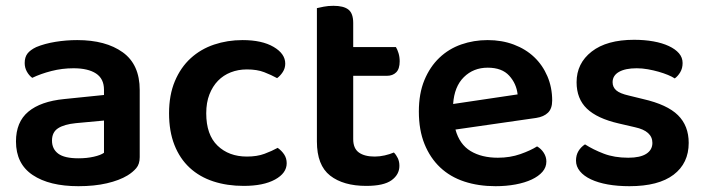

<svg xmlns="http://www.w3.org/2000/svg" viewBox="-20 -626 2429 661"><path d="M250 -81Q279 -81 303 -86.5Q327 -92 338 -100V-211L241 -202Q201 -198 180 -184.5Q159 -171 159 -142Q159 -113 180.5 -97Q202 -81 250 -81ZM246 -488Q344 -488 402.5 -446Q461 -404 461 -316V-85Q461 -61 449 -47Q437 -33 419 -22Q391 -5 348 5Q305 15 250 15Q150 15 92.5 -23.5Q35 -62 35 -139Q35 -206 77.5 -241.5Q120 -277 201 -285L338 -299V-317Q338 -355 310.5 -373Q283 -391 233 -391Q194 -391 157 -381.5Q120 -372 91 -358Q80 -366 72.5 -379.5Q65 -393 65 -409Q65 -429 74.5 -441.5Q84 -454 105 -464Q134 -476 171 -482Q208 -488 246 -488Z M830 -387Q800 -387 774.5 -377Q749 -367 730.5 -348Q712 -329 701 -301Q690 -273 690 -236Q690 -162 729 -124.5Q768 -87 830 -87Q865 -87 890.5 -96.5Q916 -106 936 -117Q950 -107 958.5 -94Q967 -81 967 -64Q967 -30 927 -8Q887 14 819 14Q762 14 714.5 -1.5Q667 -17 633 -48.5Q599 -80 580.5 -127Q562 -174 562 -236Q562 -299 582 -346.5Q602 -394 636.5 -425.5Q671 -457 717 -472.5Q763 -488 815 -488Q882 -488 922 -464.5Q962 -441 962 -407Q962 -391 953.5 -378Q945 -365 934 -357Q914 -368 889.5 -377.5Q865 -387 830 -387Z M1196 -147Q1196 -115 1215.5 -101Q1235 -87 1270 -87Q1287 -87 1304.5 -91Q1322 -95 1336 -101Q1344 -93 1349.5 -81.5Q1355 -70 1355 -55Q1355 -25 1328 -5.5Q1301 14 1241 14Q1162 14 1116.5 -21.5Q1071 -57 1071 -139V-598Q1079 -600 1094.5 -603Q1110 -606 1128 -606Q1163 -606 1179.5 -593Q1196 -580 1196 -547V-464H1343Q1348 -456 1352 -443Q1356 -430 1356 -415Q1356 -389 1344 -377Q1332 -365 1312 -365H1196V-147Z M1548 -180Q1562 -129 1600 -106Q1638 -83 1694 -83Q1736 -83 1771.5 -95.5Q1807 -108 1829 -122Q1843 -114 1852 -100Q1861 -86 1861 -70Q1861 -50 1847.5 -34.5Q1834 -19 1810.5 -8Q1787 3 1755 9Q1723 15 1686 15Q1627 15 1578.5 -1Q1530 -17 1495.5 -49.5Q1461 -82 1441.5 -130Q1422 -178 1422 -242Q1422 -304 1441 -350Q1460 -396 1492.5 -427Q1525 -458 1568 -473Q1611 -488 1659 -488Q1708 -488 1749 -472.5Q1790 -457 1819 -429.5Q1848 -402 1864.5 -363.5Q1881 -325 1881 -280Q1881 -252 1866.5 -238Q1852 -224 1826 -220ZM1659 -393Q1610 -393 1577 -360.5Q1544 -328 1540 -268L1762 -301Q1758 -338 1733 -365.5Q1708 -393 1659 -393Z M2351 -134Q2351 -64 2299 -24.5Q2247 15 2147 15Q2106 15 2072.5 9Q2039 3 2014.5 -8.5Q1990 -20 1976.5 -36.5Q1963 -53 1963 -73Q1963 -92 1971.5 -106Q1980 -120 1994 -129Q2022 -111 2058.5 -97Q2095 -83 2143 -83Q2184 -83 2205 -96.5Q2226 -110 2226 -134Q2226 -175 2166 -188L2110 -201Q2036 -218 2000.5 -252Q1965 -286 1965 -343Q1965 -408 2017 -448.5Q2069 -489 2163 -489Q2199 -489 2229.5 -483.5Q2260 -478 2282.5 -467.5Q2305 -457 2317.5 -442.5Q2330 -428 2330 -409Q2330 -391 2322 -377.5Q2314 -364 2303 -356Q2294 -362 2279.5 -368Q2265 -374 2247.5 -379Q2230 -384 2210.5 -387.5Q2191 -391 2172 -391Q2133 -391 2111 -378.5Q2089 -366 2089 -343Q2089 -326 2101.5 -315Q2114 -304 2145 -297L2194 -285Q2277 -266 2314 -229.5Q2351 -193 2351 -134Z"/></svg>

Font: Baloo 2 SemiBold
Style: Regular
Weight: 600
Designer: Sarang Kulkarni and Ek Type
Foundry: Ek Type
Version: Version 1.640;hotconv 1.0.111;makeotfexe 2.5.65597; ttfautoh